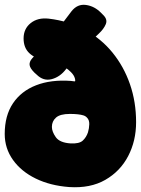

<svg xmlns="http://www.w3.org/2000/svg" viewBox="-20 -769 597 814"><path d="M417 -706Q437 -687 428.5 -666.5Q420 -646 398.5 -626Q377 -606 357 -587Q337 -566 325.5 -554.5Q314 -543 306 -533.5Q298 -524 288 -511.5Q278 -499 260 -476Q235 -443 199.5 -433.5Q164 -424 135 -453L126 -461Q107 -480 105.5 -493.5Q104 -507 115.5 -520.5Q127 -534 146 -553Q187 -594 217.5 -634.5Q248 -675 283 -721Q308 -753 344.5 -748Q381 -743 409 -714ZM557 -251Q557 -172 523.5 -107.5Q490 -43 426.5 -6.5Q363 30 273 24Q193 18 131.5 -12Q70 -42 35 -91Q0 -140 0 -201Q0 -279 35 -331Q70 -383 133 -407.5Q196 -432 280 -426Q284 -425 288 -425Q292 -425 296 -424Q301 -423 297.5 -436.5Q294 -450 281 -463Q260 -484 232.5 -497Q205 -510 170 -515Q130 -520 105 -543Q80 -566 80 -606Q80 -647 110 -671Q140 -695 186 -690Q272 -680 340.5 -642.5Q409 -605 457 -546Q505 -487 531 -412Q557 -337 557 -251ZM353 -208Q358 -225 358.5 -242.5Q359 -260 349 -270Q343 -277 333 -280Q323 -283 309 -284.5Q295 -286 276 -286Q235 -286 217.5 -270.5Q200 -255 200 -231Q200 -211 216.5 -187.5Q233 -164 279 -161Q316 -159 331 -173Q346 -187 353 -208Z"/></svg>

Font: Winky Sans Black
Style: Regular
Weight: 900
Designer: Simon Atzbach
Foundry: typofactur
Version: Version 1.205